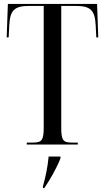

<svg xmlns="http://www.w3.org/2000/svg" viewBox="-20 -734 534 975"><path d="M116 0H375V-10H344C299 -10 291 -23 291 -88V-704H363C442 -704 462 -681 466 -604L469 -544H479L473 -714H20L14 -544H24L27 -604C31 -681 51 -704 130 -704H202V-88C202 -23 193 -10 148 -10H116ZM198 212V221H205C232 181 266 124 287 70V61H227C222 114 212 162 198 212Z"/></svg>

Font: Noto Serif Display ExtraCondensed
Style: Regular
Weight: 400
Width: 2
Designer: Monotype Design Team
Foundry: Monotype Imaging Inc.
Version: Version 2.009